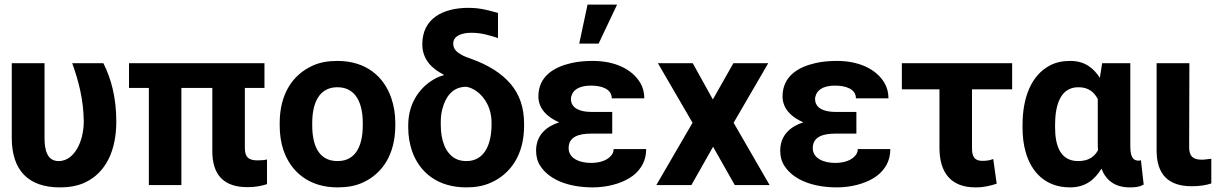

<svg xmlns="http://www.w3.org/2000/svg" viewBox="-20 -802 5296 832"><path d="M31 -204C31 -65 102 10 239 10C282 10 319 3 350 -12C438 -54 484 -148 484 -276C484 -378 462 -461 428 -528H293C320 -453 342 -371 343 -276C343 -231 332 -189 315 -159C299 -132 274 -104 234 -104C185 -104 173 -151 173 -203V-528H31Z M539 -421H625V0H766V-421H900V-147C900 -44 950 9 1052 9C1086 9 1112 4 1137 -4V-111C1126 -108 1111 -107 1096 -107C1056 -107 1041 -122 1041 -162V-421H1126V-528H539Z M1192 -259C1192 -220 1197 -185 1208 -152C1240 -58 1318 10 1443 10C1483 10 1519 4 1550 -10C1638 -49 1693 -134 1693 -259V-269C1693 -308 1687 -343 1676 -376C1644 -470 1567 -538 1442 -538C1402 -538 1367 -532 1336 -518C1248 -479 1192 -394 1192 -269ZM1333 -259V-269C1333 -351 1360 -424 1442 -424C1524 -424 1552 -352 1552 -269V-259C1552 -176 1525 -104 1443 -104C1359 -104 1333 -175 1333 -259Z M1749 -249C1749 -212 1755 -178 1766 -146C1799 -54 1877 10 2001 10C2040 10 2075 4 2106 -10C2193 -48 2251 -132 2251 -256V-266C2251 -335 2232 -392 2193 -438C2154 -484 2097 -520 2022 -547C2005 -553 1991 -558 1981 -564C1962 -574 1944 -588 1944 -613C1944 -648 1983 -660 2023 -660C2067 -660 2105 -648 2138 -637V-746C2097 -757 2062 -768 2010 -768C1898 -768 1810 -721 1810 -610C1810 -543 1854 -503 1902 -479L1903 -476C1882 -471 1863 -461 1844 -448C1791 -411 1749 -347 1749 -259ZM1890 -262V-272C1890 -293 1892 -312 1897 -330C1910 -380 1939 -426 2001 -426C2018 -423 2032 -416 2046 -406C2082 -380 2110 -332 2110 -272V-262C2110 -181 2082 -104 2001 -104C1982 -104 1965 -108 1951 -116C1909 -141 1890 -195 1890 -262Z M2303 -149C2303 -124 2309 -101 2322 -82C2362 -21 2447 10 2549 10C2610 10 2668 -6 2707 -30C2747 -54 2780 -95 2780 -156H2639C2639 -148 2637 -141 2633 -134C2617 -109 2583 -96 2541 -96C2494 -96 2444 -114 2444 -160C2444 -210 2489 -223 2542 -223H2633V-317H2542C2495 -317 2454 -332 2454 -373C2454 -380 2456 -387 2459 -394C2471 -420 2502 -431 2541 -431C2584 -431 2631 -418 2631 -376H2772C2772 -401 2766 -424 2754 -444C2718 -503 2644 -538 2549 -538C2514 -538 2482 -535 2453 -528C2380 -511 2313 -471 2313 -384C2313 -327 2358 -291 2403 -272C2348 -254 2303 -217 2303 -149ZM2490 -613H2574L2654 -782H2526Z M2824 0H2976L3070 -166L3164 0H3315L3159 -270L3309 -528H3158L3069 -371L2982 -528H2831L2981 -270Z M3361 -149C3361 -124 3367 -101 3380 -82C3420 -21 3505 10 3607 10C3668 10 3726 -6 3765 -30C3805 -54 3838 -95 3838 -156H3697C3697 -148 3695 -141 3691 -134C3675 -109 3641 -96 3599 -96C3552 -96 3502 -114 3502 -160C3502 -210 3547 -223 3600 -223H3691V-317H3600C3553 -317 3512 -332 3512 -373C3512 -380 3514 -387 3517 -394C3529 -420 3560 -431 3599 -431C3642 -431 3689 -418 3689 -376H3830C3830 -401 3824 -424 3812 -444C3776 -503 3702 -538 3607 -538C3572 -538 3540 -535 3511 -528C3438 -511 3371 -471 3371 -384C3371 -327 3416 -291 3461 -272C3406 -254 3361 -217 3361 -149Z M3888 -415H4051V-162C4051 -52 4102 10 4207 10C4245 10 4271 3 4299 -6L4284 -113C4267 -107 4258 -105 4236 -105C4202 -105 4192 -125 4192 -160V-415H4366V-528H3888Z M4411 -250C4411 -212 4415 -177 4424 -145C4448 -58 4509 10 4617 10C4686 10 4725 -26 4753 -71C4772 -22 4810 10 4875 10C4901 10 4917 8 4936 -2L4924 -108C4921 -106 4918 -106 4913 -106C4882 -106 4878 -138 4878 -171V-528H4756L4746 -465C4719 -506 4682 -538 4618 -538C4584 -538 4555 -532 4529 -518C4450 -476 4411 -382 4411 -260ZM4552 -250V-260C4552 -341 4572 -424 4653 -424C4697 -424 4721 -403 4737 -373V-171C4737 -164 4738 -158 4738 -151C4722 -122 4696 -104 4652 -104C4574 -104 4552 -172 4552 -250Z M4992 -150C4992 -47 5042 5 5144 5C5178 5 5204 1 5229 -7V-114L5211 -112C5204 -111 5197 -110 5188 -110C5149 -110 5133 -125 5133 -165L5134 -528H4992Z"/></svg>

Font: Asimov Pro
Style: Bd
Weight: 700
Designer: Google
Version: Version 2.000980; 2014